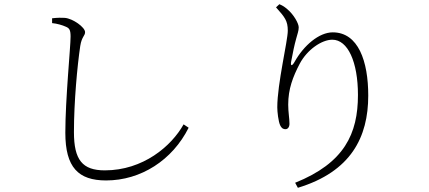

<svg xmlns="http://www.w3.org/2000/svg" viewBox="-20 -824 2040 914"><path d="M228 -714C251 -712 278 -704 293 -697C310 -690 316 -682 316 -650C316 -600 291 -352 291 -192C291 -27 353 35 485 35C651 35 801 -62 878 -216L854 -232C796 -128 661 -13 479 -13C372 -13 332 -63 332 -195C332 -339 348 -511 362 -605C369 -650 385 -653 385 -671C385 -694 327 -736 288 -739C273 -740 255 -740 228 -737Z M1294 -789C1336 -742 1350 -725 1350 -678C1350 -629 1300 -426 1300 -313C1300 -293 1305 -245 1314 -227C1322 -211 1331 -209 1339 -209C1350 -209 1358 -219 1358 -235C1358 -262 1352 -289 1352 -326C1352 -400 1374 -458 1407 -521C1442 -587 1511 -635 1562 -635C1636 -635 1684 -529 1684 -372C1684 -187 1619 -48 1385 46L1398 70C1651 -7 1733 -171 1733 -369C1733 -532 1686 -670 1564 -670C1499 -670 1426 -608 1382 -529C1370 -508 1362 -509 1366 -531C1375 -578 1381 -608 1390 -640C1396 -664 1402 -676 1402 -694C1402 -712 1379 -754 1348 -780C1336 -790 1329 -796 1310 -804Z"/></svg>

Font: Noto Serif CJK SC ExtraLight
Style: Regular
Weight: 200
Designer: Ryoko NISHIZUKA 西塚涼子 (kana & ideographs); Frank Grießhammer (Latin, Greek & Cyrillic); Wenlong ZHANG 张文龙 (bopomofo); San
Foundry: Adobe
Version: Version 2.001;hotconv 1.1.0;makeotfexe 2.6.0